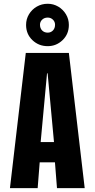

<svg xmlns="http://www.w3.org/2000/svg" viewBox="-20 -974 490 994"><path d="M418.5 0H275L264.5 -133.5H185.5L175 0H31.5L113.5 -700H336.5ZM223.5 -594.5 190.5 -238.5H259.5L226.5 -594.5ZM227 -735Q180.5 -735 147.8 -766.2Q115 -797.5 115 -845Q115 -875 130 -900Q145 -925 170.5 -939.8Q196 -954.5 227 -954.5Q256.5 -954.5 281.5 -939.8Q306.5 -925 321.5 -900Q336.5 -875 336.5 -845Q336.5 -797.5 304 -766.2Q271.5 -735 227 -735ZM227 -805Q243 -805 254 -816.2Q265 -827.5 265 -846Q265 -861.5 254 -872.2Q243 -883 227 -883Q209.5 -883 198.2 -872.2Q187 -861.5 187 -846Q187 -827.5 198.2 -816.2Q209.5 -805 227 -805Z"/></svg>

Font: Trispace Condensed SemiBold
Style: Regular
Weight: 600
Width: 3
Designer: Tyler Finck
Foundry: Etcetera Type Company
Version: Version 1.210; ttfautohint (v1.8.3)